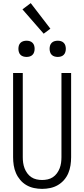

<svg xmlns="http://www.w3.org/2000/svg" viewBox="-20 -1203 540 1231"><path d="M250 8Q276 8 302 2.5Q328 -3 350.5 -16Q373 -29 390.5 -49Q408 -69 418 -93Q428 -117 432 -143Q436 -169 436 -195V-735H374V-195Q374 -177 371.5 -159Q369 -141 362.5 -124Q356 -107 345 -92Q334 -77 319 -67Q304 -57 286 -53Q268 -49 250 -49Q232 -49 214 -53Q196 -57 181 -67Q166 -77 155 -92Q144 -107 137.5 -124Q131 -141 128.5 -159Q126 -177 126 -195V-735H64V-195Q64 -169 68 -143Q72 -117 82.5 -93Q93 -69 110 -49Q127 -29 149.5 -16Q172 -3 198 2.5Q224 8 250 8ZM350 -838Q361 -838 371 -841Q381 -844 388.5 -851.5Q396 -859 399 -869.5Q402 -880 402 -890Q402 -901 399 -911Q396 -921 388.5 -928.5Q381 -936 371 -939Q361 -942 350 -942Q340 -942 329.5 -939Q319 -936 311.5 -928.5Q304 -921 301 -911Q298 -901 298 -890Q298 -880 301 -869.5Q304 -859 311.5 -851.5Q319 -844 329.5 -841Q340 -838 350 -838ZM150 -838Q161 -838 171 -841Q181 -844 188.5 -851.5Q196 -859 199 -869.5Q202 -880 202 -890Q202 -901 199 -911Q196 -921 188.5 -928.5Q181 -936 171 -939Q161 -942 150 -942Q140 -942 129.5 -939Q119 -936 111.5 -928.5Q104 -921 101 -911Q98 -901 98 -890Q98 -880 101 -869.5Q104 -859 111.5 -851.5Q119 -844 129.5 -841Q140 -838 150 -838ZM260 -987 303 -1019 177 -1183 124 -1143Z"/></svg>

Font: Iosevka SS09 Light
Style: Regular
Weight: 300
Monospace: yes
Designer: Belleve Invis
Foundry: Belleve Invis
Version: Version 5.2.1; ttfautohint (v1.8.3)